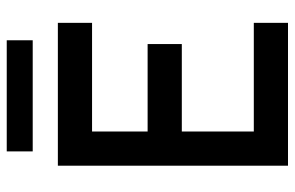

<svg xmlns="http://www.w3.org/2000/svg" viewBox="-176 -720 896 584"><g transform="rotate(-90 272.0 -428.0)"><path d="M60 0V-700H494.5V-596H164V-427H430V-323H164V-104H494.5V0ZM103.5 -855.5H441.5V-776.5H103.5Z"/></g></svg>

Font: Urbanist SemiBold
Style: Regular
Weight: 600
Designer: Corey Hu
Foundry: Corey Hu
Version: Version 1.321; ttfautohint (v1.8.4.7-5d5b)